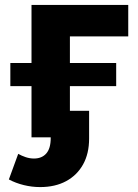

<svg xmlns="http://www.w3.org/2000/svg" viewBox="-20 -558 562 780"><path d="M108 0V-538H501V-410H264V0ZM143 202Q110 202 77 194Q44 186 16 171L54 67Q68 75 84.5 80.5Q101 86 118 86Q150 86 168 65.5Q186 45 186 3V-31L232 0H108V-108H342V5Q342 66 317.5 110Q293 154 248.5 178Q204 202 143 202ZM22 -208V-302H452V-208Z"/></svg>

Font: MOST Montserrat
Style: Bold
Weight: 700
Designer: Julieta Ulanovsky
Foundry: Julieta Ulanovsky
Version: Version 8.000;March 11, 2024;FontCreator 15.0.0.2926 64-bit